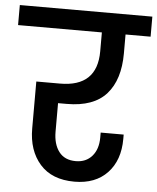

<svg xmlns="http://www.w3.org/2000/svg" viewBox="-77 -786 688 840"><g transform="rotate(5 267.0 -365.5)"><path d="M180 -327V-202Q180 -147 205 -114Q230 -81 279 -81Q324 -81 350.5 -111.5Q377 -142 377 -193V-215H478V-196Q478 -102 425.5 -46.5Q373 9 281 9Q182 9 129.5 -50.5Q77 -110 77 -207V-413H181Q344 -413 344 -569V-652H-24V-740H558V-652H448V-569Q448 -453 392 -390Q336 -327 218 -327Z"/></g></svg>

Font: Poppins Cyr Med
Style: Regular
Weight: 500
Designer: Ninad Kale (Devanagari), Jonny Pinhorn (Latin)
Foundry: Indian Type Foundry
Version: 4.004